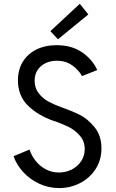

<svg xmlns="http://www.w3.org/2000/svg" viewBox="-20 -960 596 988"><path d="M49.8 -156.2 131.8 -190.4Q142.6 -158.2 164.1 -131.3Q185.5 -104.5 216.3 -88.4Q247.1 -72.3 283.2 -72.3Q318.4 -72.3 348.9 -87.6Q379.4 -103 397.7 -130.6Q416 -158.2 416 -192.4Q416 -233.4 390.9 -262Q365.7 -290.5 335.4 -305.7Q305.2 -320.8 265.6 -335L255.9 -337.9Q174.3 -366.7 123.3 -417Q72.3 -467.3 72.3 -546.9Q72.3 -601.1 97.2 -641.8Q122.1 -682.6 167.2 -705.1Q212.4 -727.5 271.5 -727.5Q348.6 -727.5 401.9 -691.2Q455.1 -654.8 480.5 -599.6L402.3 -568.4Q385.3 -599.6 351.8 -623.5Q318.4 -647.5 272.5 -647.5Q241.2 -647.5 215.3 -635.5Q189.5 -623.5 173.8 -600.3Q158.2 -577.1 158.2 -544.9Q158.2 -506.8 179.4 -479.7Q200.7 -452.6 230 -437Q259.3 -421.4 295.9 -408.2Q351.1 -388.7 391.1 -368.7Q431.2 -348.6 466.6 -305.4Q502 -262.2 502 -196.3Q502 -136.7 471.9 -90.1Q441.9 -43.5 391.8 -17.8Q341.8 7.8 284.2 7.8Q229.5 7.8 180.9 -15.1Q132.3 -38.1 98.4 -75.7Q64.5 -113.3 49.8 -156.2ZM239.3 -799.8 390.6 -940.4 434.6 -885.7 278.3 -757.8Z"/></svg>

Font: Reddit Sans Fudge
Style: Regular
Weight: 400
Designer: Stephen Hutchings
Foundry: Reddit
Version: Version 1.011